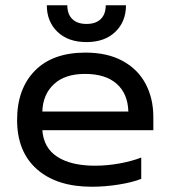

<svg xmlns="http://www.w3.org/2000/svg" viewBox="-20 -695 648 730"><path d="M158 -675H236Q236 -641 255 -622.5Q274 -604 309 -604Q344 -604 363 -622.5Q382 -641 382 -675H459Q459 -613 418.5 -574Q378 -535 309 -535Q239 -535 198.5 -574Q158 -613 158 -675ZM45 -239Q45 -357 112.5 -426Q180 -495 305 -495Q388 -495 446 -463.5Q504 -432 533.5 -376.5Q563 -321 563 -250V-200H141Q146 -132 198.5 -98.5Q251 -65 341 -65Q387 -65 434 -73.5Q481 -82 517 -96V-15Q485 -2 432.5 6.5Q380 15 329 15Q196 15 120.5 -51.5Q45 -118 45 -239ZM468 -271Q466 -339 423.5 -376.5Q381 -414 303 -414Q227 -414 185 -375Q143 -336 141 -271Z"/></svg>

Font: Prompt
Style: Regular
Weight: 400
Designer: Katatrad Team
Foundry: CadsonDemak
Version: Version 1.001